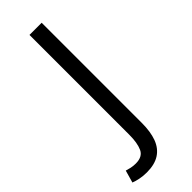

<svg xmlns="http://www.w3.org/2000/svg" viewBox="-274 -506 751 751"><g transform="rotate(-45 101.5 -130.5)"><path d="M30.8 221.7Q10.3 221.7 -7.3 218Q-24.9 214.4 -37.1 209.5L-22.5 158.2Q-13.7 161.1 -1.2 163.8Q11.2 166.5 24.9 166.5Q62.5 166.5 74.5 140.1Q86.4 113.8 86.4 69.3V-483.4H153.8V70.8Q153.8 119.1 141.4 152.8Q128.9 186.5 101.8 204.1Q74.7 221.7 30.8 221.7Z"/></g></svg>

Font: Varta Light Light
Style: Regular
Weight: 300
Version: Version 1.004